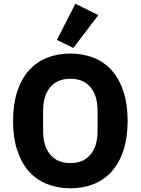

<svg xmlns="http://www.w3.org/2000/svg" viewBox="-20 -997 754 1029"><path d="M357 12Q288 12 231 -11Q174 -34 134 -79.5Q94 -125 72 -192.5Q50 -260 50 -349Q50 -438 72 -505.5Q94 -573 134 -618.5Q174 -664 231 -687Q288 -710 357 -710Q426 -710 483 -687Q540 -664 580 -618.5Q620 -573 642 -505.5Q664 -438 664 -349Q664 -260 642 -192.5Q620 -125 580 -79.5Q540 -34 483 -11Q426 12 357 12ZM357 -123Q426 -123 464.5 -168Q503 -213 503 -297V-401Q503 -485 464.5 -530Q426 -575 357 -575Q288 -575 249.5 -530Q211 -485 211 -401V-297Q211 -213 249.5 -168Q288 -123 357 -123ZM373 -740 285 -783 384 -977 507 -916Z"/></svg>

Font: IBM Plex Thai
Style: Bold
Weight: 700
Designer: Mike Abbink, Paul van der Laan, Pieter van Rosmalen, Ben Mitchell, Mark Frömberg
Foundry: Bold Monday
Version: Version 1.0